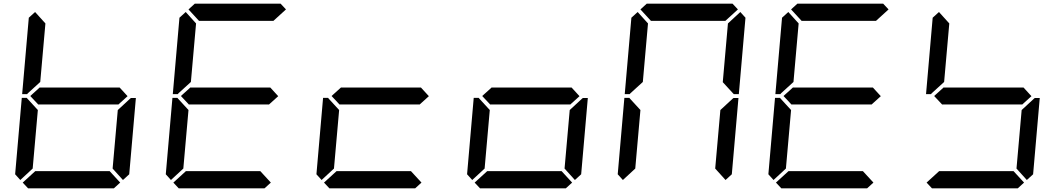

<svg xmlns="http://www.w3.org/2000/svg" viewBox="-20 -1020 5752 1040"><path d="M90 -45 62 -76 98 -490H125L129 -485L185 -424L157 -107ZM131 -515 127 -510H100L136 -924L170 -955L226 -893L198 -576ZM671 -499 620 -453V-454H188V-453L144 -500L196 -547V-546H628ZM684 -485 689 -489H716L680 -76L646 -45L590 -107L618 -424ZM631 -31 597 0H132L103 -31L171 -93H574Z M906 -45 878 -76 914 -490H941L945 -485L1001 -424L973 -107ZM947 -515 943 -510H916L952 -924L986 -955L1042 -893L1014 -576ZM1001 -969 1035 -1000H1500L1529 -969L1461 -907H1058ZM1487 -499 1436 -453V-454H1004V-453L960 -500L1012 -547V-546H1444ZM1447 -31 1413 0H948L919 -31L987 -93H1390Z M1722 -45 1694 -76 1730 -490H1757L1761 -485L1817 -424L1789 -107ZM2303 -499 2252 -453V-454H1820V-453L1776 -500L1828 -547V-546H2260ZM2263 -31 2229 0H1764L1735 -31L1803 -93H2206Z M2538 -45 2510 -76 2546 -490H2573L2577 -485L2633 -424L2605 -107ZM3119 -499 3068 -453V-454H2636V-453L2592 -500L2644 -547V-546H3076ZM3132 -485 3137 -489H3164L3128 -76L3094 -45L3038 -107L3066 -424ZM3079 -31 3045 0H2580L2551 -31L2619 -93H3022Z M3354 -45 3326 -76 3362 -490H3389L3393 -485L3449 -424L3421 -107ZM3395 -515 3391 -510H3364L3400 -924L3434 -955L3490 -893L3462 -576ZM3449 -969 3483 -1000H3948L3977 -969L3909 -907H3506ZM3948 -485 3953 -489H3980L3944 -76L3910 -45L3854 -107L3882 -424ZM3990 -955 4018 -924 3982 -510H3955L3951 -514L3895 -575L3923 -893Z M4170 -45 4142 -76 4178 -490H4205L4209 -485L4265 -424L4237 -107ZM4211 -515 4207 -510H4180L4216 -924L4250 -955L4306 -893L4278 -576ZM4265 -969 4299 -1000H4764L4793 -969L4725 -907H4322ZM4751 -499 4700 -453V-454H4268V-453L4224 -500L4276 -547V-546H4708ZM4711 -31 4677 0H4212L4183 -31L4251 -93H4654Z M5027 -515 5023 -510H4996L5032 -924L5066 -955L5122 -893L5094 -576ZM5567 -499 5516 -453V-454H5084V-453L5040 -500L5092 -547V-546H5524ZM5580 -485 5585 -489H5612L5576 -76L5542 -45L5486 -107L5514 -424ZM5527 -31 5493 0H5028L4999 -31L5067 -93H5470Z"/></svg>

Font: DSEG7 Classic
Style: Italic
Weight: 400
Italic angle: -5°
Designer: Keshikan(Twitter:@keshinomi_88pro)
Version: Version 0.46